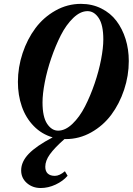

<svg xmlns="http://www.w3.org/2000/svg" viewBox="-20 -696 677 979"><path d="M315.4 13.2H308.6Q257.8 58.1 234.4 90.8Q210.9 123.5 210.9 154.3Q210.9 177.2 223.6 189Q236.3 200.7 259.8 200.7Q283.2 200.7 311 177.2L324.7 200.2Q301.3 227.5 263.7 245.1Q226.1 262.7 187.5 262.7Q146 262.7 116.9 237.3Q87.9 211.9 87.9 172.9Q87.9 128.4 126.7 88.1Q165.5 47.9 248.5 4.4Q192.4 -11.7 151.9 -53.5Q111.3 -95.2 91.3 -153.1Q71.3 -210.9 71.3 -278.3Q71.3 -353 95.2 -424.8Q119.1 -496.6 160.6 -552.2Q202.1 -607.9 262.9 -642.1Q323.7 -676.3 392.6 -676.3Q449.7 -676.3 496.6 -652.8Q543.5 -629.4 573.7 -589.4Q604 -549.3 620.4 -496.8Q636.7 -444.3 636.7 -384.8Q636.7 -310.1 612.8 -238.3Q588.9 -166.5 547.4 -110.8Q505.9 -55.2 445.1 -21Q384.3 13.2 315.4 13.2ZM276.4 -29.8Q313 -29.8 349.4 -64.5Q385.7 -99.1 413.3 -153.1Q440.9 -207 462.4 -270Q483.9 -333 495.4 -392.6Q506.8 -452.1 506.8 -495.1Q506.8 -568.8 483.4 -604Q460 -639.2 426.3 -639.2Q389.6 -639.2 353.5 -604.5Q317.4 -569.8 290 -515.9Q262.7 -461.9 241.2 -398.9Q219.7 -335.9 208.3 -276.4Q196.8 -216.8 196.8 -173.8Q196.8 -100.1 220.2 -64.9Q243.7 -29.8 276.4 -29.8Z"/></svg>

Font: Elstob 18pt ExtraBold
Style: Italic
Weight: 800
Italic angle: -20°
Designer: Peter S. Baker
Version: Version 1.015